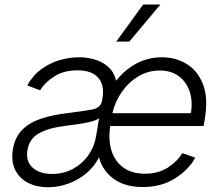

<svg xmlns="http://www.w3.org/2000/svg" viewBox="-20 -802 964 835"><path d="M600.5 11.4Q523.8 11.4 474.8 -24Q425.8 -59.3 410.5 -117.5Q389.9 -77.1 354.9 -47.9Q320 -18.8 276.6 -3.2Q233.3 12.4 188.9 12.4Q139.6 12.4 101.9 -6.9Q64.3 -26.3 46 -63Q27.7 -99.8 35.9 -152.3Q45.1 -206.3 77.2 -238.1Q109.4 -269.9 159.4 -286.2Q209.5 -302.6 272.4 -310Q342 -318.5 380.1 -325.6Q418.3 -332.7 423.7 -363.3L425.8 -376.1Q435 -431.8 407 -464Q378.9 -496.1 317.1 -496.1Q258.2 -496.1 216.8 -470.2Q175.4 -444.2 154.5 -409.1L98.4 -430.8Q123.9 -475.5 161.2 -502.3Q198.5 -529.1 241.1 -541Q283.7 -552.9 325.3 -552.9Q358.7 -552.9 391.9 -543.3Q425.1 -533.7 450.3 -511.5Q475.5 -489.3 485.4 -451Q522.7 -498.9 573.5 -525.9Q624.3 -552.9 684.7 -552.9Q743.6 -552.9 791.5 -524Q839.5 -495 862.7 -435.7Q886 -376.4 870.7 -285.2L865.4 -253.9H459.2Q445.7 -159.8 486.5 -103.2Q527.3 -46.5 610.4 -46.5Q668.3 -46.5 709.5 -73Q750.7 -99.4 772.7 -136L829.2 -116.5Q801.8 -65 742.2 -26.8Q682.5 11.4 600.5 11.4ZM206.3 -45.5Q256.7 -45.5 297.4 -67.6Q338.1 -89.8 364.3 -127.1Q390.6 -164.4 397.7 -209.2L410.9 -288Q400.2 -279.1 373.6 -272.5Q346.9 -266 316.6 -261.7Q286.2 -257.5 263.8 -254.6Q193.2 -246.1 150.4 -222.7Q107.6 -199.2 99.4 -149.5Q91.3 -100.1 122 -72.8Q152.7 -45.5 206.3 -45.5ZM468.8 -309.7H810Q818.9 -362.2 804.7 -404.3Q790.5 -446.4 757.1 -470.9Q723.7 -495.4 674.7 -495.4Q624.6 -495.4 582.2 -470.2Q539.8 -445 510.1 -402.7Q480.5 -360.4 468.8 -309.7ZM485.4 -621.1 602.6 -782.3H677.6L542.3 -621.1Z"/></svg>

Font: Inter Light  BETA
Style: Italic
Weight: 300
Italic angle: 9.39999°
Designer: Rasmus Andersson
Foundry: rsms
Version: Version 3.011;git-f93a4a705